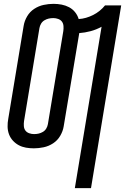

<svg xmlns="http://www.w3.org/2000/svg" viewBox="-20 -763 650 998"><path d="M369 215 508 -624Q481 -609 451 -601Q421 -593 392 -591L311 -106Q307 -81 293 -57Q279 -33 256 -18Q233 -3 207 2.5Q181 8 156 8Q135 8 115 4.5Q95 1 78 -8Q61 -17 47.5 -31.5Q34 -46 27 -64.5Q20 -83 19.5 -104Q19 -125 23 -146L103 -629Q107 -654 121 -678Q135 -702 158 -717Q181 -732 207 -737.5Q233 -743 258 -743Q280 -743 300.5 -739Q321 -735 339 -725.5Q357 -716 370 -700Q383 -684 389 -664Q408 -665 427 -670.5Q446 -676 464 -685Q482 -694 498 -707Q514 -720 526 -735H610L453 215ZM157 -66Q169 -66 180.5 -68.5Q192 -71 203 -77.5Q214 -84 220.5 -95Q227 -106 229 -118L309 -601Q311 -614 310 -627.5Q309 -641 302 -650.5Q295 -660 282.5 -664.5Q270 -669 257 -669Q245 -669 233.5 -666.5Q222 -664 211 -657.5Q200 -651 193.5 -640Q187 -629 185 -617L105 -134Q103 -121 104 -107.5Q105 -94 112 -84.5Q119 -75 131.5 -70.5Q144 -66 157 -66Z"/></svg>

Font: Iosevka Extended Oblique
Style: Regular
Weight: 400
Width: 7
Italic angle: -9°
Monospace: yes
Designer: Belleve Invis
Foundry: Belleve Invis
Version: Version 32.0.1; ttfautohint (v1.8.4)